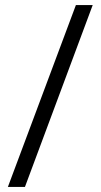

<svg xmlns="http://www.w3.org/2000/svg" viewBox="-20 -734 395 754"><path d="M344 -714H278L11 0H78Z"/></svg>

Font: Noto Sans Thaana Light
Style: Regular
Weight: 300
Designer: David Williams
Foundry: Google Inc.
Version: Version 3.001